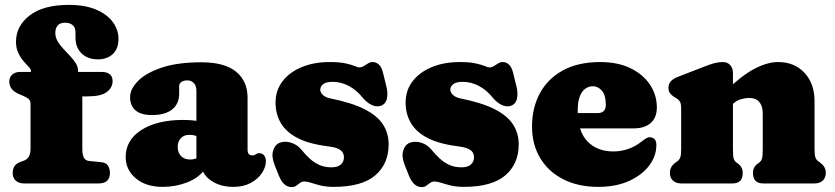

<svg xmlns="http://www.w3.org/2000/svg" viewBox="-20 -751 3420 786"><path d="M317 -142Q317 -118.5 323.2 -106Q329.5 -93.5 345 -92L395 -87Q414 -85 422 -72.8Q430 -60.5 430 -43Q430 0 383 0H79Q57.5 0 44.8 -11.2Q32 -22.5 32 -42Q32 -61 40.2 -72Q48.5 -83 67 -89.5L77 -93Q90 -97.5 97.5 -109Q105 -120.5 105 -144V-324.5Q105 -337 99 -344Q93 -351 74 -359L62 -364Q38 -374 28 -387Q18 -400 18 -417Q18 -434.5 30 -445.5Q42 -456.5 62 -456.5H162L106.5 -436V-462Q106.5 -468 97.2 -477.5Q88 -487 76 -501Q64 -515 54.8 -534.5Q45.5 -554 45.5 -580Q45.5 -644.5 101.5 -687.8Q157.5 -731 261.5 -731Q328 -731 373.2 -711.8Q418.5 -692.5 441.8 -660.8Q465 -629 465 -592Q465 -551 441.5 -529.5Q418 -508 381 -508Q339 -508 314 -532.2Q289 -556.5 289 -597.5V-618.5Q289 -639 277.2 -648.5Q265.5 -658 247 -658Q226 -658 216.2 -646.8Q206.5 -635.5 206.5 -616Q206.5 -598 216 -582Q225.5 -566 239.2 -551.2Q253 -536.5 266.8 -522Q280.5 -507.5 290 -492.5Q299.5 -477.5 299.5 -461V-420L267 -456.5H397Q417.5 -456.5 429.2 -447Q441 -437.5 441 -419.5Q441 -392.5 417.5 -374.5Q394 -356.5 339 -356.5H317Z M804 -82.5V-95.5L784 -99V-380Q784 -399 773.8 -410.5Q763.5 -422 746 -422Q733 -422 723.2 -415.8Q713.5 -409.5 713.5 -399V-368Q713.5 -326 684.8 -303Q656 -280 602.5 -280Q557 -280 534.8 -299.2Q512.5 -318.5 512.5 -353Q512.5 -386 544.5 -419Q576.5 -452 641.5 -474Q706.5 -496 804.5 -496Q900 -496 946.8 -457.2Q993.5 -418.5 993.5 -351.5V-135Q993.5 -127.5 997.8 -121.2Q1002 -115 1012.5 -115Q1018.5 -115 1022 -116.5Q1025.5 -118 1028.5 -120Q1031 -121.5 1033.8 -122.8Q1036.5 -124 1040.5 -124Q1054 -124 1061.2 -114.8Q1068.5 -105.5 1068.5 -92Q1068.5 -67 1052.2 -42.5Q1036 -18 1006.2 -2Q976.5 14 935.5 14Q879.5 14 841.8 -13.2Q804 -40.5 804 -82.5ZM494.5 -108Q494.5 -178 559 -219Q623.5 -260 729.5 -260Q758.5 -260 781.2 -256.8Q804 -253.5 818 -247L797 -188.5Q787 -194 777 -196.5Q767 -199 755 -199Q733.5 -199 720.5 -185.5Q707.5 -172 707.5 -150Q707.5 -126 721.2 -112Q735 -98 758 -98Q774 -98 786.5 -103.8Q799 -109.5 805 -116L818 -57Q793.5 -23 746.5 -4.5Q699.5 14 646.5 14Q577 14 535.8 -21Q494.5 -56 494.5 -108Z M1342 -416Q1315 -416 1303 -406.5Q1291 -397 1291 -384Q1291 -376 1296 -368.8Q1301 -361.5 1310.2 -356Q1319.5 -350.5 1333 -348Q1420 -330.5 1472.2 -304Q1524.5 -277.5 1547.8 -241.5Q1571 -205.5 1571 -160Q1571 -80 1516 -33Q1461 14 1346 14Q1316 14 1293.2 8.5Q1270.5 3 1254.2 -2.5Q1238 -8 1227 -8Q1216 -8 1208.2 -2.2Q1200.5 3.5 1192.8 9.2Q1185 15 1174 15Q1158.5 15 1145.2 4.2Q1132 -6.5 1122 -31L1104 -76Q1090.5 -110.5 1098.2 -135Q1106 -159.5 1126 -167Q1147 -174.5 1172 -166.8Q1197 -159 1214 -138Q1230 -118.5 1247.5 -102.2Q1265 -86 1286.8 -76Q1308.5 -66 1337 -66Q1362.5 -66 1375.2 -77.5Q1388 -89 1388 -107Q1388 -119 1382 -128Q1376 -137 1361.8 -143Q1347.5 -149 1323 -152Q1245.5 -161.5 1198.2 -186Q1151 -210.5 1129.5 -247.5Q1108 -284.5 1108 -331Q1108 -381 1136.5 -418.2Q1165 -455.5 1215 -476.2Q1265 -497 1330 -497Q1370 -497 1394.8 -491.5Q1419.5 -486 1432.5 -480.5Q1445.5 -475 1450 -475Q1460.5 -475 1469.2 -480.5Q1478 -486 1486.8 -491.5Q1495.5 -497 1506 -497Q1519.5 -497 1530.8 -487Q1542 -477 1548 -453L1562 -396Q1569 -369 1563.5 -346Q1558 -323 1536 -317Q1519 -312.5 1499.8 -322.2Q1480.5 -332 1464 -352Q1440 -382 1408.2 -399Q1376.5 -416 1342 -416Z M1874.5 -416Q1847.5 -416 1835.5 -406.5Q1823.5 -397 1823.5 -384Q1823.5 -376 1828.5 -368.8Q1833.5 -361.5 1842.8 -356Q1852 -350.5 1865.5 -348Q1952.5 -330.5 2004.8 -304Q2057 -277.5 2080.2 -241.5Q2103.5 -205.5 2103.5 -160Q2103.5 -80 2048.5 -33Q1993.5 14 1878.5 14Q1848.5 14 1825.8 8.5Q1803 3 1786.8 -2.5Q1770.5 -8 1759.5 -8Q1748.5 -8 1740.8 -2.2Q1733 3.5 1725.2 9.2Q1717.5 15 1706.5 15Q1691 15 1677.8 4.2Q1664.5 -6.5 1654.5 -31L1636.5 -76Q1623 -110.5 1630.8 -135Q1638.5 -159.5 1658.5 -167Q1679.5 -174.5 1704.5 -166.8Q1729.5 -159 1746.5 -138Q1762.5 -118.5 1780 -102.2Q1797.5 -86 1819.2 -76Q1841 -66 1869.5 -66Q1895 -66 1907.8 -77.5Q1920.5 -89 1920.5 -107Q1920.5 -119 1914.5 -128Q1908.5 -137 1894.2 -143Q1880 -149 1855.5 -152Q1778 -161.5 1730.8 -186Q1683.5 -210.5 1662 -247.5Q1640.5 -284.5 1640.5 -331Q1640.5 -381 1669 -418.2Q1697.5 -455.5 1747.5 -476.2Q1797.5 -497 1862.5 -497Q1902.5 -497 1927.2 -491.5Q1952 -486 1965 -480.5Q1978 -475 1982.5 -475Q1993 -475 2001.8 -480.5Q2010.5 -486 2019.2 -491.5Q2028 -497 2038.5 -497Q2052 -497 2063.2 -487Q2074.5 -477 2080.5 -453L2094.5 -396Q2101.5 -369 2096 -346Q2090.5 -323 2068.5 -317Q2051.5 -312.5 2032.2 -322.2Q2013 -332 1996.5 -352Q1972.5 -382 1940.8 -399Q1909 -416 1874.5 -416Z M2669 -311Q2669 -270 2644.2 -247.8Q2619.5 -225.5 2575 -225.5H2293.5V-288H2426Q2460 -288 2460 -321.5Q2460 -362 2443.8 -380Q2427.5 -398 2407 -398Q2390.5 -398 2376.2 -388Q2362 -378 2353.5 -356.2Q2345 -334.5 2345 -298.5Q2345 -213.5 2384.8 -172.2Q2424.5 -131 2491 -131Q2521.5 -131 2551 -141Q2580.5 -151 2604.5 -170Q2619 -181.5 2627 -185.8Q2635 -190 2642.5 -189Q2651.5 -188.5 2659.2 -181.5Q2667 -174.5 2667 -157Q2667 -112.5 2637.8 -73.5Q2608.5 -34.5 2555.2 -10.2Q2502 14 2429 14Q2347 14 2286 -17Q2225 -48 2191.5 -103.8Q2158 -159.5 2158 -233Q2158 -309.5 2190 -369Q2222 -428.5 2284.2 -462.8Q2346.5 -497 2437 -497Q2509.5 -497 2561.5 -471.5Q2613.5 -446 2641.2 -403.8Q2669 -361.5 2669 -311Z M2980.5 -452V-142Q2980.5 -113.5 2983.2 -103Q2986 -92.5 2993.5 -87L3001.5 -81Q3020.5 -67 3020.5 -43Q3020.5 0 2978.5 0H2769.5Q2748 0 2735.2 -11.5Q2722.5 -23 2722.5 -43Q2722.5 -58 2729 -68.5Q2735.5 -79 2747.5 -87L2754.5 -92Q2761.5 -97.5 2765 -107Q2768.5 -116.5 2768.5 -142V-305Q2768.5 -327.5 2763 -335.8Q2757.5 -344 2748.5 -349L2741.5 -353Q2730.5 -360 2723.5 -368.5Q2716.5 -377 2716.5 -391Q2716.5 -407 2726 -418Q2735.5 -429 2756.5 -437L2862.5 -478Q2888 -488 2904.5 -492.5Q2921 -497 2939.5 -497Q2958.5 -497 2969.5 -484.2Q2980.5 -471.5 2980.5 -452ZM2962.5 -310 2924.5 -354 2947.5 -376Q3018 -443.5 3070 -470.2Q3122 -497 3165.5 -497Q3232.5 -497 3273.5 -452.8Q3314.5 -408.5 3314.5 -337V-142Q3314.5 -116.5 3318 -106.8Q3321.5 -97 3328.5 -92L3335.5 -87Q3347.5 -78 3354 -68Q3360.5 -58 3360.5 -43Q3360.5 -23 3348 -11.5Q3335.5 0 3313.5 0H3104.5Q3062.5 0 3062.5 -43Q3062.5 -67 3081.5 -81L3089.5 -87Q3097 -92.5 3099.8 -103Q3102.5 -113.5 3102.5 -142V-286Q3102.5 -317 3088.2 -333.5Q3074 -350 3047.5 -350Q3031 -350 3013.5 -345Q2996 -340 2979.5 -325Z"/></svg>

Font: Fraunces SuperSoft 9pt
Style: Regular
Weight: 900
Version: Version 1.000;[b76b70a41]